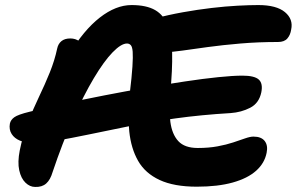

<svg xmlns="http://www.w3.org/2000/svg" viewBox="-20 -731 1173 759"><path d="M119 8Q98 8 80.5 -9Q63 -26 56 -58Q49 -90 58 -136Q70 -195 90.5 -247.5Q111 -300 134.5 -349Q158 -398 177 -445Q196 -492 206 -539Q210 -558 223 -568.5Q236 -579 258 -579Q278 -579 293.5 -568Q309 -557 329 -533L254 -517Q311 -612 374.5 -661.5Q438 -711 500 -711Q559 -711 593.5 -691Q628 -671 643.5 -629Q659 -587 660.5 -521.5Q662 -456 653 -363Q647 -298 653.5 -249Q660 -200 685 -173Q710 -146 762 -146Q805 -146 840 -152.5Q875 -159 902 -168Q929 -177 949 -184Q969 -191 982 -191Q1013 -191 1026.5 -173.5Q1040 -156 1034 -127Q1026 -86 992.5 -56Q959 -26 900 -9.5Q841 7 758 7Q668 7 611 -19.5Q554 -46 526 -95Q498 -144 491 -211.5Q484 -279 493 -362Q501 -428 503.5 -467.5Q506 -507 504.5 -526.5Q503 -546 497 -552.5Q491 -559 482 -559Q459 -559 425 -524Q391 -489 351 -422Q311 -355 269 -261Q227 -167 188 -51Q179 -20 162.5 -5.5Q146 9 119 8ZM107 -166Q81 -166 59 -175Q37 -184 26 -201.5Q15 -219 19 -242Q22 -257 36.5 -267.5Q51 -278 96 -289Q159 -305 235 -321.5Q311 -338 393 -354Q475 -370 556.5 -384Q638 -398 711 -409Q784 -420 843 -426Q902 -432 938 -432Q986 -432 1003 -416.5Q1020 -401 1013 -366Q1004 -323 969 -305Q934 -287 892 -284Q775 -277 674 -263Q573 -249 487.5 -231.5Q402 -214 331.5 -199.5Q261 -185 205 -175Q149 -165 107 -166ZM636 -525Q580 -525 555.5 -549.5Q531 -574 538 -608Q541 -625 551 -637.5Q561 -650 588 -657Q644 -672 702.5 -682.5Q761 -693 816.5 -699.5Q872 -706 919.5 -708.5Q967 -711 1001 -711Q1073 -711 1106.5 -683Q1140 -655 1131 -614Q1128 -593 1116 -579Q1104 -565 1079 -565Q1001 -565 930.5 -559Q860 -553 801.5 -545Q743 -537 701 -531Q659 -525 636 -525Z"/></svg>

Font: Shantell Sans
Style: Bold Italic
Weight: 700
Italic angle: -11°
Designer: Stephen Nixon, Anya Danilova, Shantell Martin
Foundry: Arrow Type
Version: Version 1.011;[c5ecc13dd]